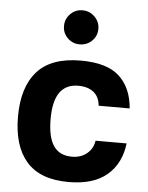

<svg xmlns="http://www.w3.org/2000/svg" viewBox="-55 -816 674 875"><g transform="rotate(5 282.0 -378.5)"><path d="M299.8 -542Q419.4 -542 475.8 -490.2Q532.2 -438.5 540 -344.2H397.9Q394.5 -384.8 368.2 -405.8Q341.8 -426.8 297.9 -426.8Q185.1 -426.8 185.1 -266.1Q185.1 -182.6 212.4 -142.3Q239.7 -102.1 296.9 -102.1Q337.4 -102.1 365 -124.8Q392.6 -147.5 397.9 -184.1H540Q528.8 -90.8 466.6 -38.3Q404.3 14.2 291 14.2Q161.6 14.2 98.9 -57.1Q36.1 -128.4 36.1 -263.2Q36.1 -397.9 100.3 -470Q164.6 -542 299.8 -542ZM209 -692.9Q209 -725.1 231.9 -748Q254.9 -771 287.1 -771Q319.8 -771 343 -748Q366.2 -725.1 366.2 -692.9Q366.2 -660.2 343.3 -637.7Q320.3 -615.2 287.1 -615.2Q254.9 -615.2 231.9 -637.7Q209 -660.2 209 -692.9Z"/></g></svg>

Font: Nacelle Bold
Style: Regular
Weight: 700
Designer: Sora Sagano
Foundry: Sora Sagano
Version: Version 1.000;FEAKit 1.0